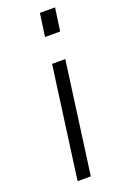

<svg xmlns="http://www.w3.org/2000/svg" viewBox="-145 -787 537 833"><g transform="rotate(-20 123.5 -371.0)"><path d="M227 -742H157L142 -636H212ZM192 -516H131L61 0H122Z"/></g></svg>

Font: United Sans ExtraLight
Style: Italic
Weight: 200
Italic angle: -8°
Designer: Pablo Impallari, Rodrigo Fuenzalida (Modified by Dan O. Williams)
Version: Version 1.000;PS 001.000;hotconv 1.0.88;makeotf.lib2.5.64775